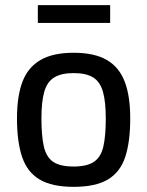

<svg xmlns="http://www.w3.org/2000/svg" viewBox="-20 -716 573 746"><path d="M266 10Q182 10 134 -18.5Q86 -47 66 -106Q46 -165 46 -256Q46 -343 67.5 -399Q89 -455 137.5 -483Q186 -511 266 -511Q347 -511 395 -483Q443 -455 464.5 -399Q486 -343 486 -256Q486 -165 466.5 -106Q447 -47 399 -18.5Q351 10 266 10ZM266 -69Q319 -69 346 -88Q373 -107 382 -148.5Q391 -190 391 -256Q391 -321 380 -359.5Q369 -398 342 -415Q315 -432 266 -432Q218 -432 190.5 -415Q163 -398 152 -359.5Q141 -321 141 -256Q141 -190 150 -148.5Q159 -107 185.5 -88Q212 -69 266 -69ZM127 -627V-696H408V-627Z"/></svg>

Font: Cairo Play SemiBold
Style: Regular
Weight: 600
Designer: Mohamed Gaber, Accademia di Belle Arti di Urbino
Foundry: Kief Type Foundry, Accademia di Belle Arti di Urbino
Version: Version 3.130;gftools[0.9.24]